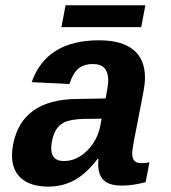

<svg xmlns="http://www.w3.org/2000/svg" viewBox="-20 -689 640 719"><path d="M161.1 9.8Q95.7 9.8 60.3 -20.5Q24.9 -50.8 24.9 -108.4Q24.9 -127.4 29.3 -149.4Q62.5 -315.9 266.1 -318.4L375.5 -320.3L380.4 -347.2Q385.3 -370.6 385.3 -388.2Q385.3 -449.2 328.1 -449.2Q293.5 -449.2 272.9 -431.6Q252.4 -414.1 240.2 -374.5L98.6 -381.3Q153.8 -538.1 351.1 -538.1Q435.5 -538.1 479.2 -502.7Q522.9 -467.3 522.9 -398.4Q522.9 -376 517.6 -347.7L480.5 -156.2Q475.1 -129.4 475.1 -114.7Q475.1 -96.7 482.7 -87.4Q490.2 -78.1 508.8 -78.1Q524.4 -78.1 539.6 -81.1L525.4 -6.8Q512.7 -3.9 502.4 -1.5Q492.2 1 482.2 2.4Q472.2 3.9 460.9 4.9Q449.7 5.9 435.1 5.9Q388.7 5.9 368.2 -14.4Q347.7 -34.7 347.7 -74.2L348.6 -94.2H345.7Q303.7 -39.1 259.3 -14.6Q214.8 9.8 161.1 9.8ZM360.4 -244.6 294.9 -243.7Q243.7 -242.7 219.2 -230Q194.8 -217.3 183.3 -189.7Q171.9 -162.1 171.9 -133.8Q171.9 -85.9 218.8 -85.9Q266.6 -85.9 305.7 -124.3Q344.7 -162.6 355.5 -217.8ZM225.6 -669.4H524.4L508.8 -587.4H210Z"/></svg>

Font: Liberation Mono
Style: Bold Italic
Weight: 700
Italic angle: -12°
Monospace: yes
Designer: Steve Matteson
Foundry: Ascender Corporation
Version: Version 2.1.5